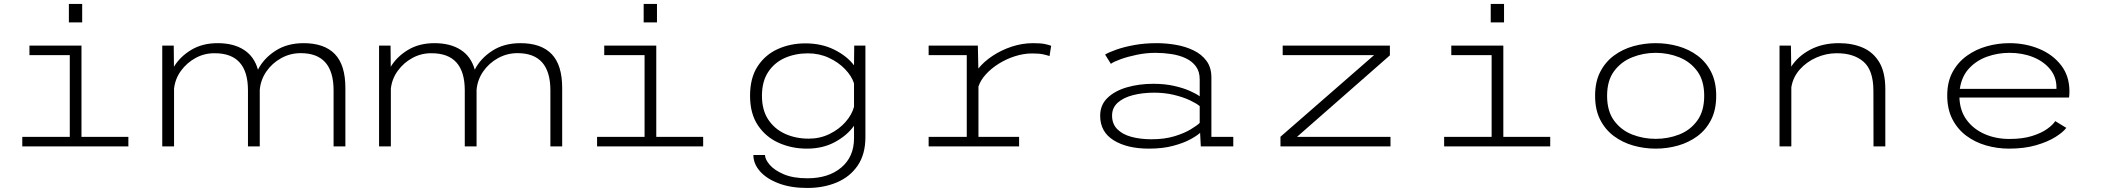

<svg xmlns="http://www.w3.org/2000/svg" viewBox="-20 -726 10415 952"><path d="M321.5 -706.5H387.5V-615H321.5ZM90.5 0V-47.5H326V-452.5H126V-500H384V-47.5H616.5V0Z M784.5 0V-500H841.5L842.5 -395Q873 -445.5 928.5 -478.8Q984 -512 1059 -512Q1138 -512 1189.5 -478.8Q1241 -445.5 1259 -380.5Q1287.5 -436.5 1345.8 -474.2Q1404 -512 1485.5 -512Q1588 -512 1640.2 -458Q1692.5 -404 1692.5 -289.5V0H1634V-278Q1634 -462.5 1471 -462.5Q1419.5 -462.5 1374.8 -438Q1330 -413.5 1301.2 -372.2Q1272.5 -331 1268 -280.5V0H1209.5V-278Q1209.5 -462.5 1044 -462Q994 -462.5 950.2 -438.8Q906.5 -415 877.5 -375.2Q848.5 -335.5 843 -286.5V0Z M1859.5 0V-500H1916.5L1917.5 -395Q1948 -445.5 2003.5 -478.8Q2059 -512 2134 -512Q2213 -512 2264.5 -478.8Q2316 -445.5 2334 -380.5Q2362.5 -436.5 2420.8 -474.2Q2479 -512 2560.5 -512Q2663 -512 2715.2 -458Q2767.5 -404 2767.5 -289.5V0H2709V-278Q2709 -462.5 2546 -462.5Q2494.5 -462.5 2449.8 -438Q2405 -413.5 2376.2 -372.2Q2347.5 -331 2343 -280.5V0H2284.5V-278Q2284.5 -462.5 2119 -462Q2069 -462.5 2025.2 -438.8Q1981.5 -415 1952.5 -375.2Q1923.5 -335.5 1918 -286.5V0Z M3171.5 -706.5H3237.5V-615H3171.5ZM2940.5 0V-47.5H3176V-452.5H2976V-500H3234V-47.5H3466.5V0Z M3981 11Q3906 11 3841.8 -17.5Q3777.5 -46 3738.2 -104.2Q3699 -162.5 3699 -251Q3699 -340 3736.8 -397.5Q3774.5 -455 3837 -483Q3899.5 -511 3973 -511Q4054 -511 4117 -479.5Q4180 -448 4214.5 -402L4215.5 -500H4271V-46Q4271 38.5 4233 94.5Q4195 150.5 4129.8 178.2Q4064.5 206 3982.5 206Q3901 206 3841 183.2Q3781 160.5 3748.2 123.2Q3715.5 86 3715.5 42.5H3773Q3773.5 64.5 3796.8 91.5Q3820 118.5 3866.5 138.2Q3913 158 3983.5 158Q4088 158 4151.2 104.8Q4214.5 51.5 4214.5 -40V-102.5Q4181 -55 4120.5 -22Q4060 11 3981 11ZM3758 -251Q3758 -180.5 3789.2 -133.2Q3820.5 -86 3873.2 -62.2Q3926 -38.5 3990 -38.5Q4045.5 -38.5 4092.8 -61.5Q4140 -84.5 4172 -120.8Q4204 -157 4214.5 -196.5V-312.5Q4203 -349 4170 -383.2Q4137 -417.5 4089.5 -439.5Q4042 -461.5 3986 -461.5Q3923 -461.5 3871.2 -438.5Q3819.5 -415.5 3788.8 -368.8Q3758 -322 3758 -251Z M4584.5 0V-47.5H4773.5V-452.5H4584.5V-500H4828.5L4831 -386Q4858.5 -420.5 4901.5 -449Q4944.5 -477.5 4996.5 -494.8Q5048.5 -512 5102.5 -512Q5140 -512 5160.2 -507.8Q5180.5 -503.5 5192 -499L5184 -448Q5173 -452 5153 -456.5Q5133 -461 5098 -461Q5055.5 -461 5012.5 -447.2Q4969.5 -433.5 4932 -410Q4894.5 -386.5 4868 -357.2Q4841.5 -328 4831.5 -297V-47.5H5033V0Z M5677 11Q5568.5 11 5501.8 -30.5Q5435 -72 5435 -152Q5435 -205.5 5471.2 -240.5Q5507.5 -275.5 5567.5 -293Q5627.5 -310.5 5699 -310.5Q5755.5 -310.5 5801.8 -300Q5848 -289.5 5880.2 -275Q5912.5 -260.5 5928.5 -248.5V-332.5Q5928.5 -372 5909 -397.8Q5889.5 -423.5 5857.5 -438Q5825.5 -452.5 5786.8 -458.2Q5748 -464 5709.5 -464Q5663 -464 5617 -454.5Q5571 -445 5536 -432.2Q5501 -419.5 5488 -409.5L5459.5 -455.5Q5477.5 -466.5 5514.8 -479.8Q5552 -493 5603.5 -502.5Q5655 -512 5715.5 -512Q5762.5 -512 5810.2 -503.8Q5858 -495.5 5898 -476.2Q5938 -457 5962.2 -424.2Q5986.5 -391.5 5986.5 -342V-47.5H6095V0H5934L5930.5 -67.5Q5916 -53.5 5882 -35Q5848 -16.5 5796.2 -2.8Q5744.5 11 5677 11ZM5689.5 -35.5Q5754.5 -35.5 5803.5 -50.5Q5852.5 -65.5 5884.2 -84.8Q5916 -104 5928.5 -116.5V-200Q5913 -213 5879.8 -228.8Q5846.5 -244.5 5801 -255.5Q5755.5 -266.5 5703 -266.5Q5645 -266.5 5597.5 -254.2Q5550 -242 5522 -216.8Q5494 -191.5 5494 -153Q5494 -111.5 5519.8 -85.5Q5545.5 -59.5 5589.8 -47.5Q5634 -35.5 5689.5 -35.5Z M6329 0V-48L6793 -452.5H6340V-500H6871.5V-451.5L6411 -47.5H6874.5V0Z M7371.5 -706.5H7437.5V-615H7371.5ZM7140.5 0V-47.5H7376V-452.5H7176V-500H7434V-47.5H7666.5V0Z M8189.5 11Q8132.5 11 8078.8 -4.2Q8025 -19.5 7982.2 -51.2Q7939.5 -83 7914.2 -132.5Q7889 -182 7889 -251Q7889 -320 7914.2 -369.2Q7939.5 -418.5 7982.2 -450.2Q8025 -482 8078.8 -497Q8132.5 -512 8189.5 -512Q8246.5 -512 8300.2 -497Q8354 -482 8396.8 -450.2Q8439.5 -418.5 8464.5 -369Q8489.5 -319.5 8489.5 -251Q8489.5 -182 8464.5 -132.5Q8439.5 -83 8396.8 -51.2Q8354 -19.5 8300.2 -4.2Q8246.5 11 8189.5 11ZM8189.5 -37.5Q8251 -37.5 8306 -59Q8361 -80.5 8395.5 -127.8Q8430 -175 8430 -251Q8430 -326.5 8395.5 -373.2Q8361 -420 8306 -442Q8251 -464 8189.5 -464Q8128.5 -464 8073.2 -442Q8018 -420 7983.2 -373.2Q7948.5 -326.5 7948.5 -251Q7948.5 -175 7983.2 -127.8Q8018 -80.5 8073 -59Q8128 -37.5 8189.5 -37.5Z M8803.5 0V-500H8860L8861.5 -395.5Q8895 -447.5 8956 -479.8Q9017 -512 9098 -512Q9165 -512 9216.8 -489.5Q9268.5 -467 9298.2 -417.2Q9328 -367.5 9328 -284.5V0H9269.5L9269 -275Q9269 -377.5 9220 -420Q9171 -462.5 9086.5 -462Q9035.5 -462 8987 -441Q8938.5 -420 8904.2 -381.8Q8870 -343.5 8862 -293V0Z M9942 11Q9883 11 9828 -4.8Q9773 -20.5 9729.5 -53Q9686 -85.5 9660.5 -135.2Q9635 -185 9635 -252.5Q9635 -319.5 9661.2 -368.2Q9687.5 -417 9731.8 -449Q9776 -481 9831 -496.5Q9886 -512 9943.5 -512Q10022 -512 10089.8 -484.2Q10157.5 -456.5 10199.2 -403Q10241 -349.5 10241 -272.5Q10241 -265.5 10240.5 -256.8Q10240 -248 10239 -242.5H9695.5Q9697.5 -177.5 9731 -131.8Q9764.5 -86 9820 -61.5Q9875.5 -37 9943.5 -37Q10008.5 -37 10055 -51.5Q10101.5 -66 10130.2 -86.5Q10159 -107 10170.5 -125.5L10225.5 -92Q10209.5 -70.5 10171.2 -46.5Q10133 -22.5 10075 -5.8Q10017 11 9942 11ZM9943.5 -464Q9885.5 -464 9832.5 -445Q9779.5 -426 9743 -386.5Q9706.5 -347 9697.5 -285.5H10176.5V-293Q10176.5 -344.5 10145 -383Q10113.5 -421.5 10060.8 -442.8Q10008 -464 9943.5 -464Z"/></svg>

Font: Trispace SemiExpanded ExtraLight
Style: Regular
Weight: 200
Width: 6
Designer: Tyler Finck
Foundry: Etcetera Type Company
Version: Version 1.210; ttfautohint (v1.8.3)